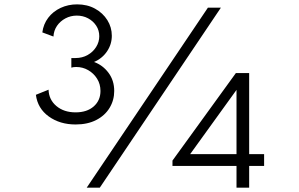

<svg xmlns="http://www.w3.org/2000/svg" viewBox="-20 -860 1370 880"><path d="M326.5 -289.5Q254.5 -289.5 203.5 -326.2Q152.5 -363 144.5 -425.5L202.5 -449Q204 -403 238.5 -374Q273 -345 326.5 -345Q378.5 -345 409.5 -372.2Q440.5 -399.5 440.5 -443Q440.5 -474.5 425 -499.2Q409.5 -524 384.2 -538.5Q359 -553 329 -553Q316 -553 307 -550V-594H326.5Q357 -594 381.5 -607.8Q406 -621.5 420.5 -644.5Q435 -667.5 435 -694Q435 -721 421 -742.2Q407 -763.5 383.8 -776Q360.5 -788.5 332 -788.5Q304 -788.5 280 -775.8Q256 -763 241.2 -741.5Q226.5 -720 225 -692.5L174 -711.5Q179 -749.5 201 -778.5Q223 -807.5 257.8 -823.8Q292.5 -840 333.5 -840Q380 -840 415.8 -820.2Q451.5 -800.5 472 -767.8Q492.5 -735 492.5 -696Q492.5 -657 470.5 -624.5Q448.5 -592 411 -576Q451 -561.5 477.2 -526.5Q503.5 -491.5 503.5 -443Q503.5 -400.5 482.2 -365.5Q461 -330.5 421.2 -310Q381.5 -289.5 326.5 -289.5ZM377.5 0 933 -825H992.5L437.5 0ZM1064 0V-99.5H770.5V-124L1061 -525H1122V-153.5H1190.5V-99.5H1122V0ZM851.5 -153.5H1064V-448Z"/></svg>

Font: Spartan Thin
Style: Regular
Weight: 400
Version: Version 1.004